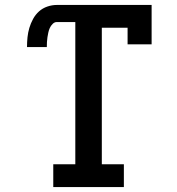

<svg xmlns="http://www.w3.org/2000/svg" viewBox="-20 -755 715 775"><path d="M195 0V-92H284V-666H209Q200 -666 192.5 -658.5Q185 -651 181 -642Q177 -633 175 -623.5Q173 -614 171.5 -604.5Q170 -595 169.5 -585Q169 -575 169 -565H89Q89 -585 91 -604.5Q93 -624 98.5 -642.5Q104 -661 113.5 -678.5Q123 -696 137.5 -709Q152 -722 171 -728.5Q190 -735 209 -735H592V-576H495V-643H391V-92H480V0Z"/></svg>

Font: Iosevka Etoile Semibold
Style: Regular
Weight: 600
Designer: Belleve Invis
Foundry: Belleve Invis
Version: Version 22.1.2; ttfautohint (v1.8.4)